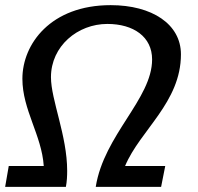

<svg xmlns="http://www.w3.org/2000/svg" viewBox="-20 -726 770 746"><path d="M0 0H236C240 -21 241 -42 241 -62C241 -199 178 -338 178 -426C178 -547 282 -633 397 -633C499 -633 571 -583 571 -495C571 -342 384 -202 352 0H606L622 -81H466C524 -220 683 -328 683 -515C683 -632 571 -706 410 -706C177 -706 67 -555 67 -420C67 -299 142 -201 150 -81H14Z"/></svg>

Font: KpSans
Style: BoldItalic
Weight: 700
Italic angle: -11°
Version: Version 0.66